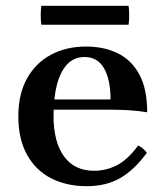

<svg xmlns="http://www.w3.org/2000/svg" viewBox="-20 -625 568 660"><path d="M278 15Q209 15 156 -12Q103 -39 73 -93Q43 -147 43 -225Q43 -302 73 -355.5Q103 -409 155.5 -437Q208 -465 276 -465Q337 -465 384.5 -442Q432 -419 459 -369Q486 -319 486 -239Q456 -244 425 -246Q394 -248 351 -248H143V-283H360Q360 -352 337.5 -390.5Q315 -429 271 -429Q234 -429 210.5 -403.5Q187 -378 175.5 -333Q164 -288 164 -227Q164 -137 200 -87.5Q236 -38 303 -38Q345 -38 382 -57Q419 -76 455 -125Q465 -120 471.5 -114Q478 -108 485 -100Q442 -41 393.5 -13Q345 15 278 15ZM422 -540H122Q120 -553 120 -572.5Q120 -592 122 -605H422Q424 -592 424 -572.5Q424 -553 422 -540Z"/></svg>

Font: Poltawski Nowy SemiBold
Style: Regular
Weight: 600
Version: Version 1.001;gftools[0.9.25]